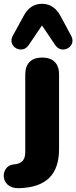

<svg xmlns="http://www.w3.org/2000/svg" viewBox="-76 -804 402 1011"><path d="M242 -721C220 -761 188 -784 145 -784C102 -784 70 -761 49 -721L-9 -615C-39 -559 39 -515 74 -565L145 -670L216 -565C251 -515 329 -559 299 -615ZM23 187C168 183 235 115 235 -20V-412C235 -470 203 -501 146 -501C89 -501 57 -470 57 -412V-3C57 39 38 59 -6 62C-75 69 -80 189 23 187Z"/></svg>

Font: Nunito Black
Style: Regular
Weight: 900
Designer: Vernon Adams
Foundry: Vernon Adams
Version: Version 3.602